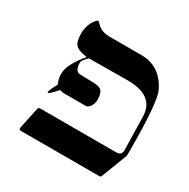

<svg xmlns="http://www.w3.org/2000/svg" viewBox="-138 -720 835 848"><g transform="rotate(30 279.5 -296.5)"><path d="M535.6 -161.1Q535.6 -139.6 534.7 -137.2L484.9 -7.8Q482.4 0 474.6 0H77.6Q63.5 0 65.9 -11.2L88.9 -120.6Q91.3 -128.4 100.1 -128.4H486.3Q515.6 -128.4 514.2 -157.2L510.3 -323.7Q508.8 -429.2 372.1 -429.2L175.3 -427.7Q149.9 -403.8 149.9 -392.1Q149.9 -346.2 179.2 -346.7L233.4 -345.2Q269 -345.2 280.8 -337.9Q299.8 -327.6 299.8 -288.1Q299.8 -270.5 290.3 -254.6Q280.8 -238.8 268.1 -238.8H157.2Q148.4 -238.8 134.8 -242.7Q98.1 -200.7 92.8 -205.6Q87.9 -210.4 114.3 -258.8Q103 -280.3 103 -308.6Q103 -355.5 163.6 -427.7Q115.2 -434.1 101.6 -453.1Q90.3 -468.3 90.3 -510.3Q90.3 -527.8 99.1 -553.7Q111.8 -584 128.4 -592.8Q136.2 -585 147.5 -575.2Q168.9 -556.2 208 -556.2H368.2Q465.8 -556.2 511.7 -460.9Q535.6 -411.1 535.6 -161.1Z"/></g></svg>

Font: Accordance
Style: Regular
Weight: 400
Version: Version 1.1 (build May 11, 2018) Miklal Software Solutions, 